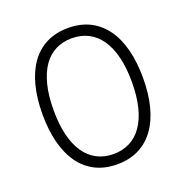

<svg xmlns="http://www.w3.org/2000/svg" viewBox="-133 -857 960 993"><g transform="rotate(-20 347.0 -360.0)"><path d="M346.5 15Q279 15 227.2 -11Q175.5 -37 140.8 -85.5Q106 -134 88 -203.5Q70 -273 70 -360Q70 -447 88 -516.5Q106 -586 140.8 -634.5Q175.5 -683 227.2 -709Q279 -735 346.5 -735Q414 -735 465.8 -709Q517.5 -683 552.5 -634.5Q587.5 -586 605.5 -516.5Q623.5 -447 623.5 -360Q623.5 -273 605.5 -203.5Q587.5 -134 552.5 -85.5Q517.5 -37 465.8 -11Q414 15 346.5 15ZM346.5 -41.5Q396 -41.5 436 -61.8Q476 -82 504 -122Q532 -162 547 -221.8Q562 -281.5 562 -360Q562 -439 547 -498.5Q532 -558 504 -598Q476 -638 436 -658.2Q396 -678.5 346.5 -678.5Q297 -678.5 257 -658.5Q217 -638.5 189.2 -598.5Q161.5 -558.5 146.5 -499Q131.5 -439.5 131.5 -360Q131.5 -282 146.2 -222.2Q161 -162.5 188.8 -122.5Q216.5 -82.5 256.5 -62Q296.5 -41.5 346.5 -41.5Z"/></g></svg>

Font: Vela Sans Light
Style: Regular
Weight: 300
Designer: Principal design: Mikhail Sharanda - project Manrope.
Design modification: Ravid Balaliev
Foundry: Mikhail Sharanda
Version: Version 1.001